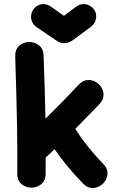

<svg xmlns="http://www.w3.org/2000/svg" viewBox="-20 -924 564 946"><path d="M389 -20Q408 0 429.5 2Q451 4 470 -6.5Q489 -17 500 -35.5Q511 -54 509.5 -75.5Q508 -97 489 -116Q407 -200 351 -289L470 -411Q489 -432 490 -453.5Q491 -475 479.5 -493.5Q468 -512 449 -522Q430 -532 408.5 -529.5Q387 -527 368 -507Q282 -415 204 -339Q201 -476 195 -651Q193 -685 171 -701.5Q149 -718 121.5 -717Q94 -716 74 -698Q54 -680 55 -645Q68 -249 65 -69Q65 -35 85.5 -17.5Q106 0 133.5 0.5Q161 1 182.5 -16Q204 -33 205 -67V-148Q207 -150 209 -151L249 -189Q306 -105 389 -20ZM295 -711Q320 -711 343 -729L428 -792Q454 -812 454 -844Q454 -869 435 -886.5Q416 -904 391 -904Q371 -904 351 -888L295 -846L230 -892Q216 -902 195 -904Q167 -903 150 -884.5Q133 -866 133 -842Q133 -827 140 -813Q147 -799 161 -790L252 -728Q276 -711 295 -711Z"/></svg>

Font: Balsamiq Sans
Style: Bold
Weight: 700
Designer: Michael Angeles
Foundry: Balsamiq SRL
Version: Version 1.020; ttfautohint (v1.8.4.7-5d5b);gftools[0.9.26]